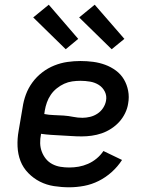

<svg xmlns="http://www.w3.org/2000/svg" viewBox="-20 -787 640 815"><path d="M274 8Q241 8 209 3Q177 -2 149.5 -16Q122 -30 100 -52.5Q78 -75 67 -103.5Q56 -132 54.5 -165Q53 -198 59 -231L76 -331Q80 -359 90 -386Q100 -413 117.5 -437Q135 -461 159 -479.5Q183 -498 210.5 -509Q238 -520 266 -524Q294 -528 321 -528Q349 -528 375.5 -524.5Q402 -521 426.5 -512Q451 -503 472 -487.5Q493 -472 506 -450Q519 -428 524 -401.5Q529 -375 524 -348Q521 -327 511 -306.5Q501 -286 486 -269.5Q471 -253 451.5 -240.5Q432 -228 411.5 -221Q391 -214 369.5 -211Q348 -208 327 -208Q305 -208 283.5 -209.5Q262 -211 240.5 -212Q219 -213 197 -214.5Q175 -216 154 -219V-217Q150 -198 150.5 -179Q151 -160 157.5 -143Q164 -126 175 -112.5Q186 -99 202 -90.5Q218 -82 236.5 -79Q255 -76 274 -76Q294 -76 314 -79.5Q334 -83 353.5 -91.5Q373 -100 390 -114Q407 -128 419 -146L498 -108Q480 -80 454.5 -57Q429 -34 399 -19Q369 -4 337 2Q305 8 274 8ZM330 -287Q346 -287 362.5 -291Q379 -295 393.5 -304.5Q408 -314 417.5 -328.5Q427 -343 430 -359Q434 -380 425 -398Q416 -416 399.5 -426.5Q383 -437 362.5 -440.5Q342 -444 322 -444Q304 -444 286.5 -441.5Q269 -439 252.5 -431.5Q236 -424 221 -412Q206 -400 195.5 -384.5Q185 -369 179 -352Q173 -335 170 -317L168 -303Q188 -299 208.5 -298.5Q229 -298 250 -296.5Q271 -295 290.5 -291Q310 -287 330 -287ZM454 -578 316 -713 382 -767 508 -622ZM259 -578 121 -713 187 -767 312 -622Z"/></svg>

Font: Iosevka Custom Medium
Style: Italic
Weight: 500
Italic angle: -9°
Designer: Belleve Invis
Foundry: Belleve Invis
Version: Version 27.0.1